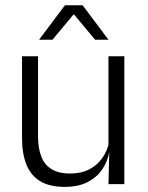

<svg xmlns="http://www.w3.org/2000/svg" viewBox="-20 -702 565 732"><path d="M125 -487.5V-181.5Q125 -138.5 136.8 -106.8Q148.5 -75 175.5 -57.8Q202.5 -40.5 248 -40.5Q290.5 -40.5 321.2 -56.8Q352 -73 371.2 -101.2Q390.5 -129.5 397 -164.5L409.5 -120H396Q389.5 -84.5 368.8 -54.8Q348 -25 312.8 -7.2Q277.5 10.5 227 10.5Q168.5 10.5 132.8 -11.5Q97 -33.5 80.5 -75Q64 -116.5 64 -175.5V-487.5ZM454 -487.5V0H393.5L396.5 -120.5L393.5 -123.5V-487.5ZM227.5 -682H295L392.5 -552V-550.5H342.5L263 -646H259.5L180 -550.5H130V-552Z"/></svg>

Font: Anek Odia Medium Light
Style: Regular
Weight: 300
Version: Version 1.003